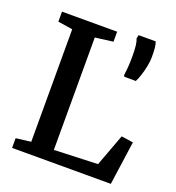

<svg xmlns="http://www.w3.org/2000/svg" viewBox="-137 -874 901 983"><g transform="rotate(20 313.0 -382.0)"><path d="M39 0V-53L120.5 -63V-676L40.5 -688.5V-743H341V-688.5L243.5 -676V-63.5L481 -72.5L546 -247.5L610.5 -238L577 0ZM517 -538.5 454 -539 450.5 -547Q453.5 -566.5 455.5 -593.2Q457.5 -620 457.5 -652Q457.5 -686 454.8 -709Q452 -732 446 -745.5L450.5 -764H543.5Q548.5 -750.5 550.5 -732.2Q552.5 -714 552.5 -681Q552.5 -659 547 -631.2Q541.5 -603.5 533.2 -578.2Q525 -553 517 -538.5Z"/></g></svg>

Font: Merriweather 20pt SemiBold
Style: Regular
Weight: 600
Version: Version 2.100